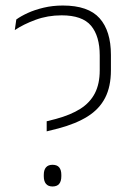

<svg xmlns="http://www.w3.org/2000/svg" viewBox="-20 -668 476 695"><path d="M149 -192.5V-229L182.5 -237.5Q236 -252 271 -274.2Q306 -296.5 323.5 -330.5Q341 -364.5 341 -413.5V-467Q341 -537.5 309.5 -575Q278 -612.5 203 -612.5Q152.5 -612.5 108.5 -596.2Q64.5 -580 33.5 -559L39 -597.5Q55.5 -609.5 80.5 -621Q105.5 -632.5 138 -640.2Q170.5 -648 207.5 -648Q299.5 -648 340.5 -602Q381.5 -556 381.5 -469.5V-414Q381.5 -354.5 360.5 -313.8Q339.5 -273 297.2 -246.5Q255 -220 191 -203ZM170 7Q154.5 7 146.5 -2.5Q138.5 -12 138.5 -30V-35Q138.5 -53 146.5 -62.2Q154.5 -71.5 170 -71.5Q186.5 -71.5 194.2 -62.2Q202 -53 202 -35V-30Q202 -12 194.2 -2.5Q186.5 7 170 7Z"/></svg>

Font: Anek Gurmukhi ExtraLight
Style: Regular
Weight: 250
Designer: Sarang Kulkarni (Gurmukhi), Yesha Goshar (Latin)
Foundry: Ek Type
Version: Version 1.003